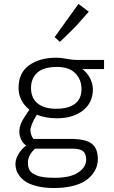

<svg xmlns="http://www.w3.org/2000/svg" viewBox="-20 -778 573 964"><path d="M254.4 -591.8 374 -758.3 425.8 -719.2 378.4 -666Q368.2 -653.3 343.8 -628.9Q319.3 -604.5 299.8 -585.9L280.3 -567.9ZM254.4 114.7Q333.5 114.7 373 87.9Q412.6 61 412.6 23.9Q412.6 -3.9 398.2 -17.8Q383.8 -31.7 340.8 -31.7H155.8Q120.1 2 120.1 38.6Q120.1 48.3 121.3 55.4Q122.6 62.5 126.5 72.3Q130.4 82 139.4 88.9Q148.4 95.7 162.4 102.1Q176.3 108.4 200 111.6Q223.6 114.7 254.4 114.7ZM362.3 -477.1H502.4V-431.2H393.6Q418.9 -412.1 432.6 -384.3Q446.3 -356.4 446.3 -329.1Q446.3 -262.7 396.5 -223.4Q346.7 -184.1 265.6 -184.1Q210 -184.1 165 -202.1Q132.8 -149.9 132.8 -124Q132.8 -112.3 136.7 -101.3Q140.6 -90.3 144.5 -85.4L147.9 -80.6H333Q410.2 -80.6 440.7 -56.6Q471.2 -32.7 471.2 20Q471.2 40 465.1 59.1Q459 78.1 443.4 97.9Q427.7 117.7 403.8 132.6Q379.9 147.5 340.6 156.7Q301.3 166 251.5 166Q205.1 166 169.2 157.5Q133.3 148.9 112.8 136.5Q92.3 124 79.3 106.9Q66.4 89.8 62 75.2Q57.6 60.5 57.6 45.4Q57.6 18.1 75.9 -9.3Q94.2 -36.6 111.8 -46.9Q95.7 -57.6 86.4 -77.1Q77.1 -96.7 77.1 -115.7Q77.1 -141.6 88.4 -164.6Q99.6 -187.5 127.4 -227.1Q73.2 -272.5 73.2 -335.9Q73.2 -412.6 126.2 -450.4Q179.2 -488.3 263.2 -488.3Q285.2 -488.3 314.5 -482.7Q343.8 -477.1 362.3 -477.1ZM266.1 -441.9Q198.7 -441.9 167.2 -413.1Q135.7 -384.3 135.7 -336.4Q135.7 -285.6 168.9 -258.8Q202.1 -231.9 261.2 -231.9Q323.7 -231.9 356.4 -256.8Q389.2 -281.7 389.2 -331.1Q389.2 -378.9 357.9 -410.4Q326.7 -441.9 266.1 -441.9Z"/></svg>

Font: Anaheim
Style: Regular
Weight: 400
Designer: vernon adams
Foundry: vernon adams
Version: Version 1.002; ttfautohint (v0.93.5-3d13) -l 8 -r 50 -G 200 